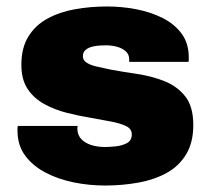

<svg xmlns="http://www.w3.org/2000/svg" viewBox="-20 -561 651 593"><path d="M304 12Q256 12 208.5 2.5Q161 -7 121.5 -27.5Q82 -48 58 -80Q34 -112 34 -158Q34 -161 34 -164.5Q34 -168 35 -172H220Q219 -169 219 -166Q219 -163 219 -161Q220 -143 231.5 -131Q243 -119 262 -113Q281 -107 304 -107Q318 -107 337.5 -109Q357 -111 372 -119Q387 -127 387 -146Q387 -163 369.5 -171.5Q352 -180 323.5 -185.5Q295 -191 261 -197Q224 -203 186.5 -212.5Q149 -222 117 -239.5Q85 -257 65.5 -286Q46 -315 46 -361Q46 -413 67.5 -448Q89 -483 126.5 -503.5Q164 -524 211.5 -532.5Q259 -541 311 -541Q356 -541 400.5 -532.5Q445 -524 482 -505.5Q519 -487 541 -457Q563 -427 563 -384Q563 -381 563 -376.5Q563 -372 562 -370H379V-378Q379 -393 368.5 -402.5Q358 -412 341.5 -416.5Q325 -421 308 -421Q302 -421 290 -420.5Q278 -420 265.5 -417Q253 -414 244.5 -407Q236 -400 236 -387Q236 -375 247.5 -367.5Q259 -360 278.5 -355.5Q298 -351 322 -346Q360 -339 404 -332.5Q448 -326 487.5 -310.5Q527 -295 552 -263.5Q577 -232 577 -175Q577 -121 555 -84.5Q533 -48 495 -27Q457 -6 407.5 3Q358 12 304 12Z"/></svg>

Font: Archivo SemiBold Black
Style: Regular
Weight: 900
Version: Version 2.001